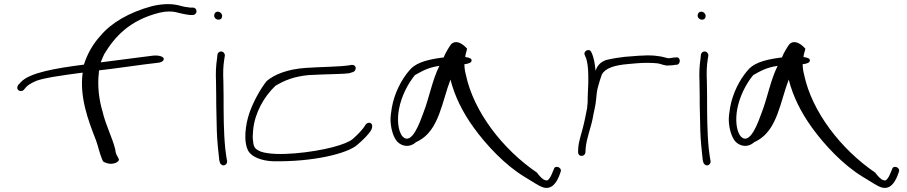

<svg xmlns="http://www.w3.org/2000/svg" viewBox="-20 -766 4421 936"><path d="M64 -338C64 -329 72 -322 82 -322C87 -322 92 -324 95 -327L108 -342C115 -350 128 -358 146 -367C179 -385 285 -399 383 -412C367 -292 410 -179 448 -82C458 -55 466 -17 476 6L481 18C482 23 492 26 500 29C530 40 565 23 559 9L553 -3C548 -10 543 -22 542 -37C526 -101 496 -153 480 -222C463 -277 454 -348 462 -412C462 -415 462 -419 463 -423C544 -432 642 -447 684 -452L750 -460C760 -461 768 -464 773 -468C790 -484 766 -498 728 -495L665 -487C623 -482 557 -473 471 -462C476 -475 482 -489 488 -502C539 -586 610 -667 757 -704C774 -708 789 -710 802 -710C819 -710 827 -709 836 -707C855 -702 884 -695 906 -693H920C930 -693 938 -701 938 -711C938 -721 931 -729 920 -729H907C899 -730 890 -731 879 -733C858 -738 834 -746 802 -746C775 -746 750 -743 721 -736C609 -706 522 -654 471 -593C433 -552 406 -504 389 -451C250 -433 125 -412 82 -366L69 -352C66 -348 64 -343 64 -338Z M1024 -690C1024 -679 1034 -670 1045 -670C1056 -670 1063 -677 1063 -688C1063 -699 1053 -709 1042 -709C1031 -709 1024 -701 1024 -690ZM1033 -370C1033 -347 1034 -324 1034 -298C1034 -272 1034 -245 1035 -216L1037 -128C1038 -88 1045 -15 1049 15L1052 26C1053 31 1056 34 1060 37C1073 47 1090 33 1087 18L1085 8C1084 1 1081 -16 1078 -43C1070 -123 1070 -214 1070 -298C1070 -324 1069 -348 1069 -371C1067 -408 1068 -445 1073 -475L1076 -494C1077 -499 1075 -504 1072 -508C1062 -521 1043 -515 1040 -500L1038 -480C1033 -448 1031 -410 1033 -370Z M1193 -26C1211 0 1257 18 1309 20C1505 24 1673 -17 1722 -60C1747 -82 1779 -111 1791 -135C1796 -147 1797 -161 1786 -166C1777 -171 1765 -164 1762 -158C1749 -135 1724 -110 1699 -88C1682 -74 1649 -61 1600 -48C1504 -23 1326 -1 1251 -27C1226 -38 1216 -46 1214 -77C1211 -92 1212 -110 1214 -132C1222 -216 1267 -295 1323 -348C1369 -375 1413 -393 1485 -400C1508 -401 1532 -402 1553 -403C1595 -405 1658 -405 1682 -409C1693 -413 1708 -414 1712 -425C1720 -444 1704 -454 1685 -448C1636 -440 1539 -440 1471 -435C1381 -429 1318 -403 1280 -371C1248 -331 1213 -266 1195 -213C1177 -159 1164 -72 1193 -26Z M1884 -175C1886 -136 1898 -96 1917 -75C1941 -51 1979 -46 2008 -73C2072 -102 2100 -156 2121 -210C2142 -265 2155 -323 2176 -378C2197 -296 2235 -219 2290 -143C2350 -60 2441 38 2537 96C2583 124 2608 141 2626 147C2670 161 2692 124 2705 94L2713 72C2722 49 2684 37 2680 59L2671 80C2666 93 2660 103 2653 110C2650 114 2644 115 2637 112C2626 109 2613 96 2597 75C2431 -38 2289 -221 2251 -402C2246 -421 2244 -438 2244 -453C2265 -455 2279 -461 2279 -471C2280 -480 2270 -485 2248 -488C2249 -505 2256 -518 2257 -529C2230 -559 2199 -572 2178 -549C2170 -538 2149 -504 2143 -486C2142 -485 2135 -485 2134 -485C2044 -473 2001 -454 1975 -422C1937 -378 1902 -311 1890 -240C1886 -216 1883 -194 1884 -175ZM1925 -234C1937 -298 1969 -359 2003 -400C2039 -420 2067 -437 2122 -445C2087 -375 2073 -291 2044 -216C2028 -173 1988 -55 1943 -100C1919 -128 1916 -185 1925 -234Z M2798 -25C2798 -15 2804 -6 2814 -6C2826 -6 2832 -12 2834 -23L2835 -42C2839 -91 2859 -138 2869 -187C2874 -219 2884 -251 2886 -281C2888 -303 2890 -327 2896 -345L2904 -373L2914 -403C2931 -433 2972 -448 3044 -454L3078 -457C3117 -461 3164 -460 3187 -457C3205 -454 3222 -444 3242 -447C3251 -447 3265 -448 3272 -450H3279C3301 -454 3298 -491 3275 -486H3269C3259 -484 3251 -484 3241 -482C3237 -482 3233 -483 3229 -484L3213 -488C3206 -490 3199 -491 3192 -492L3168 -495C3117 -498 3068 -492 3026 -489L2982 -483C2966 -480 2949 -477 2933 -473C2904 -461 2893 -446 2883 -422C2880 -457 2875 -487 2863 -511C2854 -534 2821 -517 2831 -497C2834 -488 2837 -485 2840 -473C2847 -446 2848 -413 2848 -379C2848 -365 2848 -352 2847 -341C2847 -322 2845 -308 2845 -292V-274C2845 -266 2844 -257 2843 -249C2842 -247 2842 -245 2843 -243C2836 -209 2830 -174 2821 -141C2813 -109 2801 -76 2799 -45Z M3381 -690C3381 -679 3391 -670 3402 -670C3413 -670 3420 -677 3420 -688C3420 -699 3410 -709 3399 -709C3388 -709 3381 -701 3381 -690ZM3390 -370C3390 -347 3391 -324 3391 -298C3391 -272 3391 -245 3392 -216L3394 -128C3395 -88 3402 -15 3406 15L3409 26C3410 31 3413 34 3417 37C3430 47 3447 33 3444 18L3442 8C3441 1 3438 -16 3435 -43C3427 -123 3427 -214 3427 -298C3427 -324 3426 -348 3426 -371C3424 -408 3425 -445 3430 -475L3433 -494C3434 -499 3432 -504 3429 -508C3419 -521 3400 -515 3397 -500L3395 -480C3390 -448 3388 -410 3390 -370Z M3533 -175C3535 -136 3547 -96 3566 -75C3590 -51 3628 -46 3657 -73C3721 -102 3749 -156 3770 -210C3791 -265 3804 -323 3825 -378C3846 -296 3884 -219 3939 -143C3999 -60 4090 38 4186 96C4232 124 4257 141 4275 147C4319 161 4341 124 4354 94L4362 72C4371 49 4333 37 4329 59L4320 80C4315 93 4309 103 4302 110C4299 114 4293 115 4286 112C4275 109 4262 96 4246 75C4080 -38 3938 -221 3900 -402C3895 -421 3893 -438 3893 -453C3914 -455 3928 -461 3928 -471C3929 -480 3919 -485 3897 -488C3898 -505 3905 -518 3906 -529C3879 -559 3848 -572 3827 -549C3819 -538 3798 -504 3792 -486C3791 -485 3784 -485 3783 -485C3693 -473 3650 -454 3624 -422C3586 -378 3551 -311 3539 -240C3535 -216 3532 -194 3533 -175ZM3574 -234C3586 -298 3618 -359 3652 -400C3688 -420 3716 -437 3771 -445C3736 -375 3722 -291 3693 -216C3677 -173 3637 -55 3592 -100C3568 -128 3565 -185 3574 -234Z"/></svg>

Font: Stray Cat
Style: UltExt
Weight: 400
Version: Version 1.0